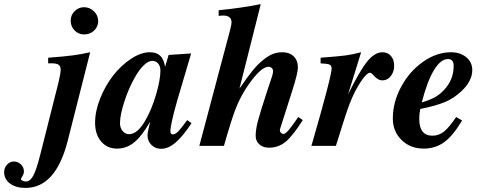

<svg xmlns="http://www.w3.org/2000/svg" viewBox="-173 -712 2343 937"><path d="M62 -402.8V-430.2Q143.6 -436.5 183.1 -441.9Q222.7 -447.3 267.1 -457L157.2 -23.9Q98.6 205.1 -48.8 205.1Q-95.2 205.1 -124 183.8Q-152.8 162.6 -152.8 127.9Q-152.8 106.9 -138.7 91.6Q-124.5 76.2 -105 76.2Q-85 76.2 -70.6 90.6Q-56.2 105 -56.2 125Q-56.2 136.7 -65.9 151.9Q-70.8 159.2 -70.8 162.1Q-70.8 166 -63 169.9Q-55.2 173.8 -47.9 173.8Q-26.4 173.8 -11 146Q4.4 118.2 22.9 44.9L111.8 -307.1Q123 -353 123 -372.1Q123 -388.7 113.3 -395.8Q103.5 -402.8 82 -402.8ZM236.8 -676.8Q265.1 -676.8 285.6 -656.7Q306.2 -636.7 306.2 -608.9Q306.2 -581.5 286.1 -562.7Q266.1 -543.9 237.8 -543.9Q210 -543.9 190.9 -563.5Q171.9 -583 171.9 -611.8Q171.9 -638.2 191.2 -657.5Q210.4 -676.8 236.8 -676.8Z M740.7 -126 761.7 -110.8Q719.2 -46.4 683.6 -16.1Q647.9 14.2 612.8 14.2Q585 14.2 565.9 -4.9Q546.9 -23.9 546.9 -51.8Q546.9 -65.4 560.1 -118.2Q518.1 -46.4 481.2 -16.6Q444.3 13.2 397.9 13.2Q350.1 13.2 320.6 -21.5Q291 -56.2 291 -112.8Q291 -169.4 315.9 -231.7Q340.8 -293.9 379.2 -343.3Q417.5 -392.6 466.1 -424.8Q514.6 -457 558.6 -457Q590.8 -457 608.6 -440.2Q626.5 -423.3 632.8 -386.2L649.9 -443.8L759.8 -451.2L690.9 -217.8Q658.7 -104.5 658.7 -70.8Q658.7 -56.2 670.9 -56.2Q682.1 -56.2 696.3 -70.3Q710.4 -84.5 740.7 -126ZM572.8 -415Q553.2 -416.5 530 -394.8Q506.8 -373 484.9 -334Q454.1 -279.3 433.3 -214.6Q412.6 -149.9 412.6 -110.8Q412.6 -87.9 425.5 -72.5Q438.5 -57.1 457 -57.1Q500 -57.1 540 -130.9Q568.4 -181.2 589.1 -252.2Q609.9 -323.2 609.9 -368.2Q609.9 -388.2 599.6 -400.9Q589.4 -413.6 572.8 -415Z M1282.7 -141.1 1304.7 -126Q1255.9 -48.8 1220.7 -20Q1185.5 8.8 1139.6 8.8Q1110.8 8.8 1092.8 -7.3Q1074.7 -23.4 1074.7 -48.8Q1074.7 -79.6 1085.9 -122.6Q1097.2 -165.5 1133.8 -276.9Q1138.2 -288.1 1145 -310.1Q1154.3 -339.4 1155.8 -342.8Q1159.7 -358.4 1159.7 -365.2Q1159.7 -373.5 1153.3 -379.9Q1147 -386.2 1137.7 -386.2Q1100.6 -386.2 1039.1 -297.9Q1002 -243.7 979.5 -187.5Q957 -131.3 919.9 0H799.8L948.7 -561Q957 -592.3 957 -602.1Q957 -636.2 916 -636.2Q905.8 -636.2 894 -634.8V-662.1Q1002 -672.4 1099.6 -691.9L995.6 -279.8Q1037.1 -339.8 1060.1 -367.9Q1083 -396 1106 -415Q1132.3 -437.5 1155.3 -447.3Q1178.2 -457 1204.6 -457Q1239.7 -457 1260.3 -437Q1280.8 -417 1280.8 -382.8Q1280.8 -354.5 1251 -262.2L1194.8 -85.9Q1192.9 -80.1 1192.9 -74.2Q1192.9 -68.8 1198.5 -63.5Q1204.1 -58.1 1210 -58.1Q1219.2 -58.1 1235.6 -76.9Q1252 -95.7 1282.7 -141.1Z M1391.6 -402.8V-430.2Q1484.4 -437.5 1515.1 -441.7Q1545.9 -445.8 1589.4 -457L1525.4 -251Q1583 -367.7 1619.4 -412.4Q1655.8 -457 1693.4 -457Q1719.2 -457 1734.9 -439Q1750.5 -420.9 1750.5 -391.1Q1750.5 -360.8 1733.9 -340.3Q1717.3 -319.8 1693.4 -319.8Q1670.4 -319.8 1649.4 -345.2Q1639.2 -356.9 1632.3 -356.9Q1619.6 -356.9 1597.2 -326.7Q1574.7 -296.4 1552.7 -251Q1533.2 -210 1511.7 -144Q1509.8 -136.2 1504.9 -122.6Q1500 -108.9 1498.5 -103Q1494.1 -88.9 1466.3 0H1346.7Q1445.3 -340.3 1445.3 -377.9Q1445.3 -392.1 1435.3 -396.7Q1425.3 -401.4 1391.6 -402.8Z M2053.2 -141.1 2082 -124Q2038.1 -49.8 1994.9 -18.3Q1951.7 13.2 1895 13.2Q1829.6 13.2 1786.9 -28.6Q1744.1 -70.3 1744.1 -133.8Q1744.1 -213.4 1784.9 -288.8Q1825.7 -364.3 1891.8 -410.6Q1958 -457 2027.8 -457Q2073.2 -457 2102.5 -432.6Q2131.8 -408.2 2131.8 -370.1Q2131.8 -316.9 2079.1 -267.1Q2043.5 -233.4 1999.8 -214.6Q1956.1 -195.8 1877.9 -180.2Q1873 -156.2 1873 -132.8Q1873 -49.8 1937 -49.8Q1968.3 -49.8 1993.4 -69.6Q2018.6 -89.4 2053.2 -141.1ZM1885.3 -211.9Q1927.2 -225.1 1950 -237.8Q1972.7 -250.5 1993.2 -272Q2041 -322.3 2041 -390.1Q2041 -423.8 2013.2 -423.8Q1977.5 -423.8 1944.6 -369.4Q1911.6 -314.9 1885.3 -211.9Z"/></svg>

Font: Accordance
Style: Bold-Italic
Weight: 700
Italic angle: -11°
Version: Version 1.2 (build January 31, 2020) Miklal Software Solutio